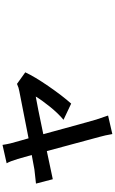

<svg xmlns="http://www.w3.org/2000/svg" viewBox="289 -1146 921 1540"><g transform="rotate(-90 750.0 -375.5)"><path d="M358.4 -816.4Q363.3 -782.2 370.6 -752Q377.9 -721.7 392.1 -674.3Q406.2 -627 411.1 -607.4Q787.1 -680.7 789.1 -681.6Q815.4 -685.5 847.7 -700.2L940.4 -633.8Q906.2 -559.6 829.6 -448.2Q752.9 -336.9 689.5 -265.6L559.6 -327.1Q610.4 -369.1 664.1 -435.5Q717.8 -502 746.1 -549.8Q681.6 -539.1 444.3 -489.3Q538.1 -143.6 561.5 -64.5Q582 -1 593.8 30.3L445.3 64.5Q434.6 2.9 422.9 -37.1Q419.9 -46.9 308.6 -460.9Q111.3 -418.9 83 -413.1L47.9 -547.9Q106.4 -553.7 161.1 -560.5Q256.8 -578.1 277.3 -582Q247.1 -686.5 245.1 -695.3Q227.5 -753.9 210.9 -783.2Z"/></g></svg>

Font: Bpmf Zihi Sans Bold
Style: Bold
Weight: 700
Foundry: But Ko
Version: Version 1.320